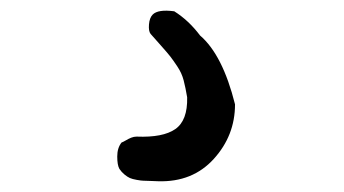

<svg xmlns="http://www.w3.org/2000/svg" viewBox="-20 -84 640 357"><path d="M202 230Q198 223 198 207Q198 191 206 181Q209 180 214 177Q219 174 224 172Q229 170 234 170Q283 172 306 156Q329 140 328 97Q325 79 321.5 65.5Q318 52 310 40Q302 28 297 21.5Q292 15 279.5 1Q267 -13 260 -21Q256 -26 257 -38.5Q258 -51 264 -57Q274 -67 304 -63Q331 -46 352 -18Q394 18 417 110Q417 168 377.5 211.5Q338 255 274 253Q272 253 261 252.5Q250 252 246.5 252Q243 252 234.5 250.5Q226 249 221.5 247Q217 245 211.5 240.5Q206 236 202 230Z"/></svg>

Font: Excalifont
Style: Regular
Weight: 400
Designer: Your Own Font Foundry (Virgil); Ján Filípek / DizajnDesign (Excalifont, modifications)
Foundry: Your Own Font Foundry (Virgil); Ján Filípek / DizajnDesign (Excalifont, modifications)
Version: Version 1.000;Glyphs 3.2 (3227)